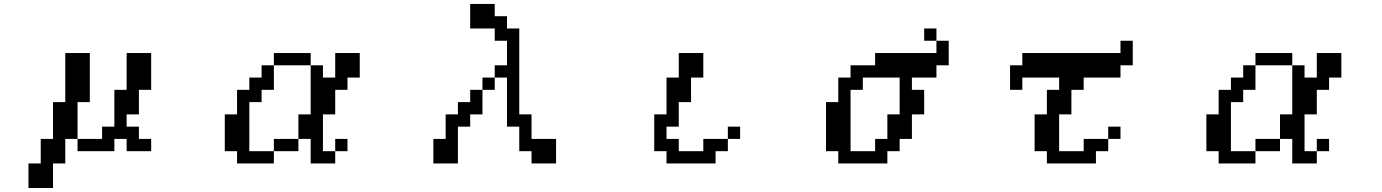

<svg xmlns="http://www.w3.org/2000/svg" viewBox="-20 -817 7040 978"><path d="M125 15.6H187.5V-109.4H250V-296.9H312.5V-546.9H437.5V-296.9H375V-109.4H500V-171.9H562.5V-359.4H625V-546.9H750V-359.4H687.5V-234.4H625V-171.9H687.5V-109.4H750V-46.9H625V-109.4H562.5V-46.9H375V-109.4H312.5V15.6H250V140.6H125Z M1125 -46.9V-234.4H1187.5V-359.4H1250V-421.9H1312.5V-484.4H1375V-546.9H1562.5V-484.4H1625V-421.9H1687.5V-546.9H1812.5V-421.9H1750V-359.4H1687.5V-234.4H1625V-46.9H1687.5V15.6H1562.5V-109.4H1500V-234.4H1562.5V-484.4H1375V-359.4H1312.5V-296.9H1250V-46.9H1375V-109.4H1500V-46.9H1375V15.6H1187.5V-46.9ZM1687.5 -46.9V-109.4H1750V-46.9Z M2375 -671.9V-796.9H2500V-734.4H2562.5V-671.9H2625V-234.4H2687.5V-109.4H2812.5V15.6H2687.5V-46.9H2625V-171.9H2562.5V-421.9H2500V-359.4H2437.5V-421.9H2500V-484.4H2562.5V-609.4H2500V-671.9ZM2187.5 15.6V-109.4H2250V-234.4H2312.5V-296.9H2375V-359.4H2437.5V-234.4H2375V-171.9H2312.5V15.6Z M3312.5 -46.9V-234.4H3375V-421.9H3437.5V-546.9H3562.5V-421.9H3500V-296.9H3437.5V-171.9H3375V-109.4H3437.5V-46.9H3562.5V-109.4H3687.5V-171.9H3750V-109.4H3687.5V-46.9H3625V15.6H3375V-46.9Z M4312.5 -46.9H4437.5V-109.4H4500V-234.4H4562.5V-421.9H4375V-359.4H4312.5ZM4187.5 -46.9V-296.9H4250V-421.9H4312.5V-484.4H4437.5V-546.9H4750V-609.4H4812.5V-484.4H4750V-421.9H4625V-359.4H4687.5V-234.4H4625V-109.4H4562.5V-46.9H4500V15.6H4250V-46.9ZM4750 -609.4H4687.5V-671.9H4750Z M5125 -359.4V-484.4H5187.5V-546.9H5687.5V-609.4H5750V-484.4H5687.5V-421.9H5500V-359.4H5437.5V-234.4H5375V-46.9H5500V-109.4H5625V-171.9H5687.5V-109.4H5625V-46.9H5562.5V15.6H5312.5V-46.9H5250V-234.4H5312.5V-359.4H5375V-421.9H5187.5V-359.4Z M6125 -46.9V-234.4H6187.5V-359.4H6250V-421.9H6312.5V-484.4H6375V-546.9H6562.5V-484.4H6625V-421.9H6687.5V-546.9H6812.5V-421.9H6750V-359.4H6687.5V-234.4H6625V-46.9H6687.5V15.6H6562.5V-109.4H6500V-234.4H6562.5V-484.4H6375V-359.4H6312.5V-296.9H6250V-46.9H6375V-109.4H6500V-46.9H6375V15.6H6187.5V-46.9ZM6687.5 -46.9V-109.4H6750V-46.9Z"/></svg>

Font: KH Dot Dougenzaka 16
Style: Regular
Weight: 400
Designer: Original version for X68000 by Keitarou Hiraki (http://hp.vector.co.jp/authors/VA000874/) / TrueType conversion by Homem
Version: Version 1.00.20150527